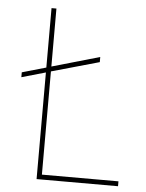

<svg xmlns="http://www.w3.org/2000/svg" viewBox="-51 -741 593 782"><g transform="rotate(5 245.5 -349.5)"><path d="M148 -20V-442L343 -497V-518L148 -462V-699H128V-456L30 -428V-408L128 -436V0H461V-20Z"/></g></svg>

Font: Montserrat Thin
Style: Regular
Weight: 250
Designer: Julieta Ulanovsky
Foundry: Julieta Ulanovsky
Version: Version 4.000